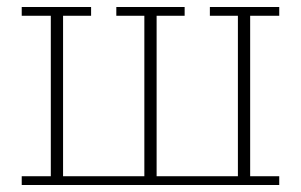

<svg xmlns="http://www.w3.org/2000/svg" viewBox="-20 -528 859 548"><path d="M42 -25H125V-483H42V-508H240V-483H160V-25H392V-483H312V-508H507V-483H427V-25H659V-483H579V-508H777V-483H694V-25H777V0H42Z"/></svg>

Font: IBM Plex Serif ExtLt
Style: Regular
Weight: 200
Designer: Mike Abbink, Paul van der Laan, Pieter van Rosmalen
Foundry: Bold Monday
Version: Version 3.001